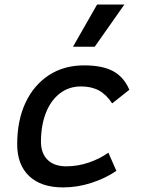

<svg xmlns="http://www.w3.org/2000/svg" viewBox="-20 -815 626 845"><path d="M271.5 -83Q322.3 -83 370.8 -99.6Q419.4 -116.2 457 -143.1L492.2 -63Q444.3 -30.3 382.8 -10.3Q321.3 9.8 257.3 9.8Q161.1 9.8 108.4 -40Q55.7 -89.8 55.7 -180.2Q55.7 -285.2 92.3 -363Q128.9 -440.9 195.1 -484.1Q261.2 -527.3 350.1 -527.3Q430.2 -527.3 477.5 -502Q524.9 -476.6 549.3 -419.9L473.6 -359.9Q448.2 -398.9 415.5 -416.7Q382.8 -434.6 336.4 -434.6Q283.7 -434.6 243.9 -404.3Q204.1 -374 182.4 -319.3Q160.6 -264.6 160.2 -190.9Q160.6 -139.6 189.7 -111.3Q218.8 -83 271.5 -83ZM301.3 -609.4 407.2 -794.9H527.3L397 -609.4Z"/></svg>

Font: Cascadia Code
Style: Italic
Weight: 400
Italic angle: -10°
Designer: Aaron Bell
Foundry: Saja Typeworks
Version: Version 2407.024